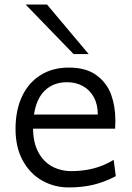

<svg xmlns="http://www.w3.org/2000/svg" viewBox="-20 -801 572 833"><path d="M123.5 -242.7Q124 -182.6 146 -141.1Q168 -99.6 205.6 -79.1Q243.2 -58.6 290.5 -58.6Q340.3 -58.6 385.3 -70.1Q430.2 -81.5 473.1 -107.4L482.4 -36.6Q431.6 -10.3 383.5 1Q335.4 12.2 278.3 12.2Q215.8 12.2 163.1 -17.3Q110.4 -46.9 78.9 -104.2Q47.4 -161.6 47.4 -241.7Q47.4 -322.3 75.4 -382.3Q103.5 -442.4 155.8 -475.1Q208 -507.8 278.3 -507.8Q353.5 -507.8 398.7 -474.6Q443.8 -441.4 462.2 -390.4Q480.5 -339.4 480.5 -279.8Q480 -261.2 479.5 -242.7ZM404.3 -304.2Q404.3 -347.7 387 -379.4Q369.6 -411.1 339.4 -427.7Q309.1 -444.3 271 -444.3Q212.9 -444.3 175.5 -409.2Q138.2 -374 127.4 -304.2ZM184.1 -781.2 364.7 -566.4H299.3L91.3 -781.2Z"/></svg>

Font: Lesson One Light
Style: Regular
Weight: 300
Designer: But Ko, Victor Gaultney, Annie Olsen, Julie Remington, Don Collingsworth, Eric Hays, Becca Hirsbrunner
Version: Version 1.100